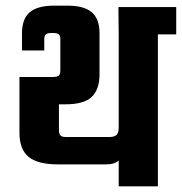

<svg xmlns="http://www.w3.org/2000/svg" viewBox="-20 -661 645 681"><path d="M605 -636V-539H540V0H401V-92Q387 -78 357 -78H185Q114 -78 81.5 -104.5Q49 -131 49 -191V-388H168Q183 -388 188.5 -393Q194 -398 194 -411V-521Q194 -534 188.5 -539Q183 -544 168 -544H162Q148 -544 142.5 -539Q137 -534 137 -521V-482H58V-543Q58 -594 85.5 -617.5Q113 -641 172 -641H219Q278 -641 305.5 -617.5Q333 -594 333 -543V-397Q333 -344 305.5 -317.5Q278 -291 212 -291H189V-201Q189 -186 194.5 -180.5Q200 -175 214 -175H367Q386 -175 393.5 -182.5Q401 -190 401 -209V-539L400 -636Z"/></svg>

Font: Teko SemiBold
Style: Regular
Weight: 600
Designer: Manushi Parikh, Jonny Pinhorn
Foundry: Indian Type Foundry
Version: Version 1.106;PS 1.0;hotconv 1.0.78;makeotf.lib2.5.61930; tt